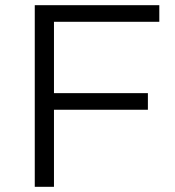

<svg xmlns="http://www.w3.org/2000/svg" viewBox="-20 -720 673 740"><path d="M188 0H114V-700H594V-636H188V-361H550V-297H188Z"/></svg>

Font: Modern
Style: Small
Weight: 400
Designer: Julieta Ulanovsky
Foundry: Julieta Ulanovsky
Version: Version 8.000